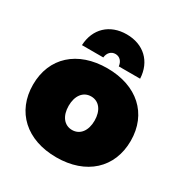

<svg xmlns="http://www.w3.org/2000/svg" viewBox="-178 -906 1004 1052"><g transform="rotate(30 324.0 -380.5)"><path d="M274 -595C277 -625 296 -645 323 -645C350 -645 369 -625 372 -595H507C502 -701 430 -769 323 -769C216 -769 144 -701 139 -595ZM324 -555C136 -555 15 -445 15 -274C15 -103 136 8 324 8C512 8 633 -103 633 -274C633 -445 512 -555 324 -555ZM324 -377C374 -377 406 -335 406 -271C406 -207 374 -165 324 -165C274 -165 242 -207 242 -271C242 -335 274 -377 324 -377Z"/></g></svg>

Font: Montserrat-Arabic Black
Style: Regular
Weight: 900
Designer: Mohamed Gaber
Foundry: Kief Type Foundry
Version: Version 5.008;PS 005.008;hotconv 1.0.88;makeotf.lib2.5.64775